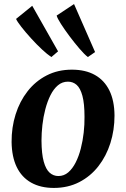

<svg xmlns="http://www.w3.org/2000/svg" viewBox="-20 -911 620 944"><path d="M333.5 -568.5Q400 -568.5 446.5 -542.5Q493 -516.5 517.8 -466.2Q542.5 -416 543 -343Q543 -271.5 522.8 -207.5Q502.5 -143.5 463.8 -93.8Q425 -44 369.5 -15.5Q314 13 244.5 13Q179.5 13 133 -13.2Q86.5 -39.5 62.2 -89.8Q38 -140 37 -212.5Q36.5 -284.5 56.8 -348.8Q77 -413 115.8 -462.5Q154.5 -512 209.5 -540.2Q264.5 -568.5 333.5 -568.5ZM314 -509.5Q286 -509.5 264.8 -491.5Q243.5 -473.5 228.2 -443Q213 -412.5 203 -374.5Q193 -336.5 188.5 -296.5Q184 -256.5 184 -219.5Q184.5 -154.5 195 -116.5Q205.5 -78.5 224 -62Q242.5 -45.5 267 -45.5Q294.5 -45.5 315.5 -63.5Q336.5 -81.5 352 -112Q367.5 -142.5 377.2 -180.5Q387 -218.5 391.5 -258.8Q396 -299 395.5 -336.5Q395.5 -402 385.2 -439.8Q375 -477.5 357 -493.5Q339 -509.5 314 -509.5ZM232.5 -630.5Q214.5 -642 187.2 -667.2Q160 -692.5 132.5 -722.8Q105 -753 84.8 -779Q64.5 -805 59 -818L138.5 -882.5L265.5 -658.5ZM412 -630.5Q395 -643.5 370.8 -671.8Q346.5 -700 322 -732.8Q297.5 -765.5 279.8 -793.2Q262 -821 258.5 -834.5L344 -891L447.5 -655Z"/></svg>

Font: Merriweather
Style: Bold Italic
Weight: 700
Italic angle: -7.8°
Version: Version 2.101